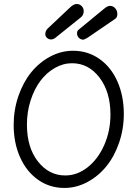

<svg xmlns="http://www.w3.org/2000/svg" viewBox="-20 -928 683 954"><path d="M233.9 -731.9Q222.2 -731.9 213.6 -739.7Q205.1 -747.6 205.1 -758.8Q205.1 -774.4 216.8 -786.1L326.2 -889.2Q345.2 -908.2 360.8 -908.2Q375.5 -908.2 385.7 -897.9Q396 -887.7 396 -873Q396 -853 381.8 -841.8L261.2 -745.1Q246.6 -731.9 233.9 -731.9ZM393.1 -731Q380.9 -731 371.8 -740.2Q362.8 -749.5 362.8 -762.2Q362.8 -775.4 371.1 -780.8L495.1 -882.8Q513.7 -898.9 525.9 -898.9Q541.5 -898.9 552.2 -887.2Q563 -875.5 563 -858.9Q563 -840.8 551.8 -834L416 -741.2Q399.4 -731 393.1 -731ZM299.8 5.9Q226.6 5.9 168.9 -34.9Q111.3 -75.7 79.6 -147Q47.9 -218.3 47.9 -307.1Q47.9 -382.3 71.5 -450.9Q95.2 -519.5 135 -568.6Q174.8 -617.7 229.2 -646.7Q283.7 -675.8 342.8 -675.8Q416.5 -675.8 474.4 -635Q532.2 -594.2 563.7 -522.7Q595.2 -451.2 595.2 -361.8Q595.2 -286.6 571.5 -218.3Q547.9 -149.9 507.8 -100.8Q467.8 -51.8 413.3 -22.9Q358.9 5.9 299.8 5.9ZM304.2 -56.2Q363.8 -56.2 415.5 -96.9Q467.3 -137.7 498 -207.5Q528.8 -277.3 528.8 -358.9Q528.8 -471.2 474.4 -542.5Q419.9 -613.8 337.9 -613.8Q293.5 -613.8 252.2 -590.1Q210.9 -566.4 180.7 -526.1Q150.4 -485.8 132.1 -429Q113.8 -372.1 113.8 -309.1Q113.8 -195.3 168.5 -125.7Q223.1 -56.2 304.2 -56.2Z"/></svg>

Font: Comic Neue
Style: Regular
Weight: 400
Designer: Craig Rozynski
Foundry: Craig Rozynski
Version: Version 2.003;hotconv 1.0.109;makeotfexe 2.5.65596